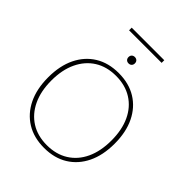

<svg xmlns="http://www.w3.org/2000/svg" viewBox="-257 -1079 1234 1234"><g transform="rotate(45 360.0 -462.5)"><path d="M360 -670Q453 -670 520.5 -628.5Q588 -587 625 -511Q662 -435 662 -330Q662 -225 625 -149Q588 -73 520.5 -31.5Q453 10 360 10Q267 10 199.5 -31.5Q132 -73 95 -149Q58 -225 58 -330Q58 -435 95 -511Q132 -587 199.5 -628.5Q267 -670 360 -670ZM360 -645Q276 -645 215 -606.5Q154 -568 120.5 -497.5Q87 -427 87 -330Q87 -233 120.5 -162.5Q154 -92 215 -53.5Q276 -15 360 -15Q444 -15 505.5 -53.5Q567 -92 600 -162.5Q633 -233 633 -330Q633 -427 600 -497.5Q567 -568 505.5 -606.5Q444 -645 360 -645ZM360 -816Q373 -816 381 -808Q389 -800 389 -787Q389 -774 381 -766Q373 -758 360 -758Q347 -758 339 -766Q331 -774 331 -787Q331 -800 339 -808Q347 -816 360 -816ZM508 -935V-911H212V-935Z"/></g></svg>

Font: Work Sans ExtraLight
Style: Regular
Weight: 200
Designer: Wei Huang
Foundry: Wei Huang
Version: Version 2.010; ttfautohint (v1.8.3)